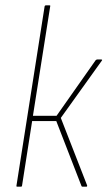

<svg xmlns="http://www.w3.org/2000/svg" viewBox="-20 -703 405 723"><path d="M361 -479Q364 -479 364.5 -477.5Q365 -476 363 -474L209 -259L308 -5Q309 0 305 0H291Q288 0 287 -2L192 -247H101L63 -4Q63 0 58 0H45Q41 0 42 -4L148 -679Q149 -683 154 -683H165Q171 -683 169 -679L104 -267H193L340 -476Q343 -479 346 -479Z"/></svg>

Font: Sofia Sans Condensed Thin
Style: Italic
Weight: 250
Italic angle: -9°
Version: Version 4.100